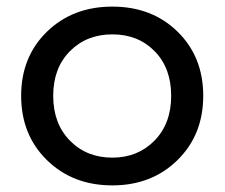

<svg xmlns="http://www.w3.org/2000/svg" viewBox="-20 -555 681 581"><path d="M320 6Q200 6 122 -70.5Q44 -147 44 -265Q44 -383 122 -459Q200 -535 320 -535Q440 -535 517.5 -459Q595 -383 595 -265Q595 -147 517 -70.5Q439 6 320 6ZM320 -78Q397 -78 447.5 -129.5Q498 -181 498 -265Q498 -349 448 -400Q398 -451 320 -451Q242 -451 191.5 -400Q141 -349 141 -265Q141 -181 191.5 -129.5Q242 -78 320 -78Z"/></svg>

Font: false
Style: Regular
Weight: 500
Designer: Julieta Ulanovsky
Foundry: Julieta Ulanovsky
Version: Version 7.222;hotconv 1.0.109;makeotfexe 2.5.65596